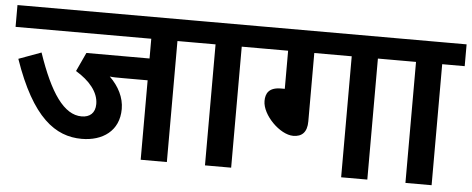

<svg xmlns="http://www.w3.org/2000/svg" viewBox="-45 -728 2046 833"><g transform="rotate(5 978.0 -311.0)"><path d="M705 -527H803V-622H0V-527H591V-441H316L278 -359C338 -323 378 -276 378 -224C378 -184 354 -165 319 -165C242 -165 180 -255 122 -426L24 -390C110 -141 213 -68 328 -68C418 -68 490 -116 490 -212C490 -262 466 -309 426 -348C440 -346 459 -346 485 -346H591V0H705Z M985 -527H1083V-622H788V-527H871V0H985Z M1301 -527H1464V0H1578V-527H1676V-622H1069V-527H1187V-361H1171C1117 -361 1104 -333 1104 -301C1104 -240 1183 -161 1241 -161C1279 -161 1301 -182 1301 -229Z M1858 -527H1956V-622H1661V-527H1744V0H1858Z"/></g></svg>

Font: Noto Sans SemiBold
Style: Italic
Weight: 600
Italic angle: -12°
Designer: Monotype Design Team
Foundry: Monotype Imaging Inc.
Version: Version 2.013